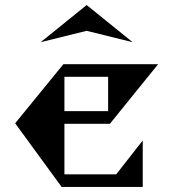

<svg xmlns="http://www.w3.org/2000/svg" viewBox="-20 -740 686 760"><path d="M323 -720 505 -573 323 -618 141 -573ZM545 -184V0H224L40 -252L231 -486H606L415 -250H235V-50H440ZM408 -436H235V-300H408Z"/></svg>

Font: Chokokutai
Style: Regular
Weight: 400
Designer: 108号,108go
Foundry: Font Zone 108
Version: Version 1.000; ttfautohint (v1.8.3)